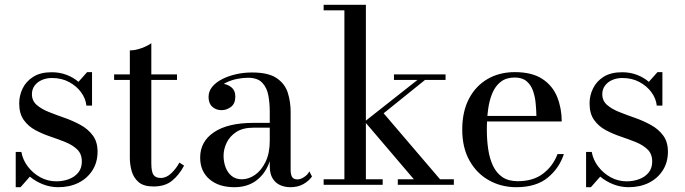

<svg xmlns="http://www.w3.org/2000/svg" viewBox="-20 -770 2854 800"><path d="M45.5 10V-137H69Q75 -103.5 96.2 -75.8Q117.5 -48 148.2 -31.2Q179 -14.5 214.5 -14.5Q242.5 -14.5 266.8 -23.5Q291 -32.5 306 -50.8Q321 -69 321 -97Q321 -128.5 302 -147Q283 -165.5 253.5 -177.5Q224 -189.5 190.5 -200.8Q157 -212 127.5 -227.8Q98 -243.5 79 -270Q60 -296.5 60 -339.5Q60 -371.5 74.2 -401.2Q88.5 -431 118.5 -450Q148.5 -469 195.5 -469Q229 -469 257.2 -458.2Q285.5 -447.5 307 -429L343 -469.5H363.5V-330H340Q337 -359 318.2 -385Q299.5 -411 268.2 -428Q237 -445 196.5 -445Q174 -445 154.8 -436.8Q135.5 -428.5 124.2 -413.2Q113 -398 113 -377.5Q113 -350.5 132.5 -333.2Q152 -316 183.2 -303.5Q214.5 -291 249.5 -278.8Q284.5 -266.5 315.8 -249.2Q347 -232 366.8 -205.5Q386.5 -179 386.5 -138Q386.5 -93.5 365 -60Q343.5 -26.5 306.8 -8.2Q270 10 223 10Q189.5 10 159 -2Q128.5 -14 104.5 -34L65.5 10Z M619.5 7Q578.5 7 557.5 -11.2Q536.5 -29.5 528.8 -56.8Q521 -84 521 -111.5V-560Q544 -560 569.8 -569.5Q595.5 -579 610.5 -590V-91Q610.5 -53.5 619.8 -41Q629 -28.5 650.5 -28.5Q673 -28.5 693.8 -48.2Q714.5 -68 727.5 -92.5L747 -80Q726.5 -41 697 -17Q667.5 7 619.5 7ZM455.5 -437V-460H717.5V-437Z M1190 10Q1166.5 10 1147 1.2Q1127.5 -7.5 1115.8 -26.8Q1104 -46 1104 -78V-304.5Q1104 -340.5 1098 -372.8Q1092 -405 1072.5 -425.5Q1053 -446 1013 -446Q991.5 -446 968 -441.2Q944.5 -436.5 924 -426.8Q903.5 -417 890.8 -402Q878 -387 878 -366H850Q850 -391.5 866.8 -406.2Q883.5 -421 903.5 -421Q925 -421 942.8 -407.2Q960.5 -393.5 960.5 -368Q960.5 -338 942.2 -324.5Q924 -311 903.5 -311Q880.5 -311 864.8 -325Q849 -339 849 -366Q849 -389.5 864.2 -408.2Q879.5 -427 905.5 -440.2Q931.5 -453.5 963.8 -460.8Q996 -468 1030 -468Q1099 -468 1133.5 -444Q1168 -420 1179.5 -382.5Q1191 -345 1191 -304.5V-61Q1191 -44.5 1196.5 -33.5Q1202 -22.5 1220 -22.5Q1232 -22.5 1246.8 -32Q1261.5 -41.5 1269 -56L1280 -34.5Q1267 -16 1244.2 -3Q1221.5 10 1190 10ZM956.5 10Q891.5 10 852.8 -23.2Q814 -56.5 814 -113.5Q814 -180.5 871.8 -219.2Q929.5 -258 1036 -258H1150.5V-238H1036Q992 -238 964.8 -220.2Q937.5 -202.5 924.5 -175.5Q911.5 -148.5 911.5 -121Q911.5 -96 919.8 -73.5Q928 -51 945 -37Q962 -23 988 -23Q1015.5 -23 1042 -41Q1068.5 -59 1086.2 -95Q1104 -131 1104 -183.5H1117Q1117 -126.5 1098 -82.8Q1079 -39 1043.2 -14.5Q1007.5 10 956.5 10Z M1328.5 0V-23H1415V-727H1328.5V-750H1504.5V-23H1574.5V0ZM1637.5 0V-23H1704.5L1499.5 -263.5L1719.5 -437H1621.5V-460H1836.5V-437H1751L1578.5 -298L1813.5 -23H1871V0Z M2131.5 10Q2068.5 10 2017.2 -18.8Q1966 -47.5 1936 -101.2Q1906 -155 1906 -230Q1906 -305 1934 -358.5Q1962 -412 2011.5 -440.8Q2061 -469.5 2125 -469.5Q2197 -469.5 2240 -441Q2283 -412.5 2301.8 -365.5Q2320.5 -318.5 2320.5 -264H1973.5V-287H2215Q2214.5 -311.5 2212 -339Q2209.5 -366.5 2201 -391.2Q2192.5 -416 2174.2 -431.5Q2156 -447 2125 -447Q2089.5 -447 2066.8 -429.5Q2044 -412 2031.2 -381.5Q2018.5 -351 2013.5 -312Q2008.5 -273 2008.5 -230Q2008.5 -187 2014.2 -148.2Q2020 -109.5 2034 -79.5Q2048 -49.5 2073.2 -32.2Q2098.5 -15 2137 -15Q2202 -15 2243.2 -46.8Q2284.5 -78.5 2303 -128H2329.5Q2310 -68.5 2261.5 -29.2Q2213 10 2131.5 10Z M2422 10V-137H2445.5Q2451.5 -103.5 2472.8 -75.8Q2494 -48 2524.8 -31.2Q2555.5 -14.5 2591 -14.5Q2619 -14.5 2643.2 -23.5Q2667.5 -32.5 2682.5 -50.8Q2697.5 -69 2697.5 -97Q2697.5 -128.5 2678.5 -147Q2659.5 -165.5 2630 -177.5Q2600.5 -189.5 2567 -200.8Q2533.5 -212 2504 -227.8Q2474.5 -243.5 2455.5 -270Q2436.5 -296.5 2436.5 -339.5Q2436.5 -371.5 2450.8 -401.2Q2465 -431 2495 -450Q2525 -469 2572 -469Q2605.5 -469 2633.8 -458.2Q2662 -447.5 2683.5 -429L2719.5 -469.5H2740V-330H2716.5Q2713.5 -359 2694.8 -385Q2676 -411 2644.8 -428Q2613.5 -445 2573 -445Q2550.5 -445 2531.2 -436.8Q2512 -428.5 2500.8 -413.2Q2489.5 -398 2489.5 -377.5Q2489.5 -350.5 2509 -333.2Q2528.5 -316 2559.8 -303.5Q2591 -291 2626 -278.8Q2661 -266.5 2692.2 -249.2Q2723.5 -232 2743.2 -205.5Q2763 -179 2763 -138Q2763 -93.5 2741.5 -60Q2720 -26.5 2683.2 -8.2Q2646.5 10 2599.5 10Q2566 10 2535.5 -2Q2505 -14 2481 -34L2442 10Z"/></svg>

Font: BodoniModa 10 Custom
Style: Regular
Weight: 400
Designer: Owen Earl
Foundry: indestructible type
Version: Version 2.005